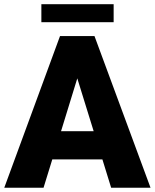

<svg xmlns="http://www.w3.org/2000/svg" viewBox="-22 -880 726 900"><path d="M499 0 458 -132.8H223.1L182.1 0H-2L259.3 -710.9H420.9L683.6 0ZM264.2 -265.1H417L340.3 -512.7ZM510.7 -860.4V-775.9H171.9V-860.4Z"/></svg>

Font: Vazirmatn RD Black
Style: Regular
Weight: 900
Designer: Saber Rastikerdar
Foundry: Saber Rastikerdar
Version: Version 32.102